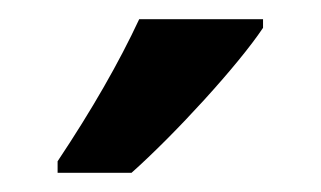

<svg xmlns="http://www.w3.org/2000/svg" viewBox="-20 -786 334 200"><path d="M254 -757V-766H125C104 -721 76 -672 40 -618V-606H117C162 -646 228 -718 254 -757Z"/></svg>

Font: Noto Sans Khmer ExtraCondensed SemiBold
Style: Regular
Weight: 600
Width: 2
Designer: Danh Hong and the Monotype Design Team
Foundry: Monotype Imaging Inc.
Version: Version 2.004